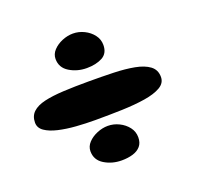

<svg xmlns="http://www.w3.org/2000/svg" viewBox="-102 -704 820 783"><g transform="rotate(-20 308.0 -313.0)"><path d="M300 -36Q258.5 -36 225.2 -56.2Q192 -76.5 192 -114.5Q192 -135.5 207.5 -152Q223 -168.5 246.5 -178.2Q270 -188 293.5 -188Q319 -188 342.2 -176.5Q365.5 -165 380.2 -145.8Q395 -126.5 395 -102Q395 -78 382.5 -63.5Q370 -49 348.5 -42.5Q327 -36 300 -36ZM254.5 -227.5Q213.5 -227.5 172 -230.5Q130.5 -233.5 96 -241.5Q61.5 -249.5 40.5 -264Q19.5 -278.5 19.5 -301.5Q19.5 -330 37.5 -347Q55.5 -364 89.5 -372Q123.5 -380 172.2 -382.5Q221 -385 282.5 -385Q338.5 -385 389.5 -383.5Q440.5 -382 480.2 -374.5Q520 -367 543 -349.8Q566 -332.5 566 -301.5Q566 -275 540.2 -260Q514.5 -245 470.5 -238Q426.5 -231 370.8 -229.2Q315 -227.5 254.5 -227.5ZM295 -438.5Q253.5 -438.5 220.2 -458.8Q187 -479 187 -517Q187 -538 202.5 -554.5Q218 -571 241.5 -580.8Q265 -590.5 288.5 -590.5Q314 -590.5 337.2 -579Q360.5 -567.5 375.2 -548.2Q390 -529 390 -504.5Q390 -468 362.5 -453.2Q335 -438.5 295 -438.5Z"/></g></svg>

Font: Gluten Thin Black
Style: Regular
Weight: 900
Version: Version 1.300